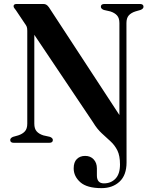

<svg xmlns="http://www.w3.org/2000/svg" viewBox="-20 -720 761 968"><path d="M449 -103.5 153 -544.5V-96.5Q153 -71 164.8 -57.8Q176.5 -44.5 198.5 -37.5L232 -30Q246.5 -24 246.5 -14Q246.5 0 228 0H50Q31.5 0 31.5 -14Q31.5 -24 45.5 -30L72 -37.5Q93.5 -44.5 105.5 -57.8Q117.5 -71 117.5 -96.5V-564.5Q117.5 -578 114.8 -585.2Q112 -592.5 104 -603L60.5 -668Q55.5 -674.5 52 -679.2Q48.5 -684 48.5 -689Q48.5 -700 64.5 -700H197.5Q206 -700 212.2 -697Q218.5 -694 226.5 -683.5L582 -140V-603.5Q582 -629 570 -642.2Q558 -655.5 536 -662.5L503 -670Q488.5 -676 488.5 -686Q488.5 -700 507 -700H685Q703.5 -700 703.5 -686Q703.5 -676 689 -670L663 -662.5Q641 -655.5 629.2 -642.2Q617.5 -629 617.5 -603.5L618 99Q618 163 582.8 195.8Q547.5 228.5 492 228.5Q418.5 228.5 385 198.8Q351.5 169 351.5 129Q351.5 97.5 367.5 81.8Q383.5 66 409.5 66Q436 66 452.2 83.5Q468.5 101 468.5 129V164.5Q468.5 204.5 504 204.5Q539.5 204.5 562.2 180.8Q585 157 585 109.5Q585 65 571.8 38.5Q558.5 12 537.5 -7.2Q516.5 -26.5 493 -48Q469.5 -69.5 449 -103.5Z"/></svg>

Font: Fraunces 72pt SemiBold
Style: Regular
Weight: 600
Version: Version 1.000;[b76b70a41]